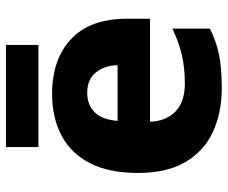

<svg xmlns="http://www.w3.org/2000/svg" viewBox="-80 -675 765 645"><g transform="rotate(-90 302.5 -352.5)"><path d="M309 -560Q426 -560 494 -496Q562 -432 562 -309V-231H216Q218 -177 250.5 -145.5Q283 -114 344 -114Q396 -114 439.5 -124Q483 -134 529 -156V-30Q488 -9 442.5 0.5Q397 10 329 10Q246 10 181.5 -20Q117 -50 80.5 -112.5Q44 -175 44 -271Q44 -369 77 -433Q110 -497 170 -528.5Q230 -560 309 -560ZM313 -442Q274 -442 248.5 -417.5Q223 -393 219 -340H406Q405 -383 382 -412.5Q359 -442 313 -442ZM474 -715V-606H131V-715Z"/></g></svg>

Font: Noto Kufi Arabic ExtraBold
Style: Regular
Weight: 800
Designer: Monotype Design Team, David Williams, Khaled Hosny
Foundry: Google LLC
Version: Version 2.109; ttfautohint (v1.8.4.7-5d5b)